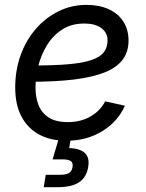

<svg xmlns="http://www.w3.org/2000/svg" viewBox="-20 -571 605 795"><path d="M255.4 11.7Q189.5 11.7 142.1 -13.9Q94.7 -39.6 68.8 -88.6Q43 -137.7 43 -208.5Q43 -280.3 65.4 -342.5Q87.9 -404.8 128.4 -451.4Q168.9 -498 222.7 -524.4Q276.4 -550.8 337.9 -550.8Q390.6 -550.8 429.9 -533Q469.2 -515.1 490.7 -481.9Q512.2 -448.7 512.2 -402.8Q512.2 -356.9 488.3 -324.5Q464.4 -292 414.6 -271.7Q364.7 -251.5 287.6 -241.9Q210.4 -232.4 104 -232.4L115.7 -299.8Q205.1 -299.8 264.9 -305.2Q324.7 -310.5 359.9 -322.8Q395 -335 410.2 -355Q425.3 -375 425.3 -404.3Q425.3 -436 399.4 -454.8Q373.5 -473.6 329.6 -473.6Q274.9 -473.6 236.6 -448.2Q198.2 -422.9 173.8 -382.6Q149.4 -342.3 138.2 -296.1Q127 -250 127 -208Q127 -168.5 139.4 -136.2Q151.9 -104 181.4 -84.7Q210.9 -65.4 260.7 -65.4Q314 -65.4 354.5 -88.6Q395 -111.8 415.5 -151.4L497.1 -133.3Q467.8 -66.9 403.1 -27.6Q338.4 11.7 255.4 11.7ZM161.1 204.1 169.4 152.8H227.1Q253.4 152.8 265.4 145.5Q277.3 138.2 280.3 121.1Q283.2 104 273.9 96.4Q264.6 88.9 237.8 88.9H197.8L231 -23.4H277.3L273.4 0L266.6 42Q312 43.9 331.8 63Q351.6 82 345.2 120.1Q338.4 163.1 307.6 183.6Q276.9 204.1 219.2 204.1Z"/></svg>

Font: Inter 18pt
Style: Italic
Weight: 400
Italic angle: -9.3988°
Designer: Rasmus Andersson
Foundry: rsms
Version: Version 4.001;git-66647c0bb